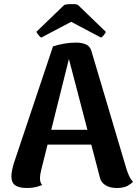

<svg xmlns="http://www.w3.org/2000/svg" viewBox="-20 -926 685 960"><path d="M363 -713Q388 -713 409.5 -704Q431 -695 438 -668L612 -82Q616 -69 624 -50Q632 -31 645 -17Q636 -7 617 3.5Q598 14 563 14Q531 14 508 0.5Q485 -13 479 -40L317 -660L331 -657L187 -80Q184 -68 182 -56.5Q180 -45 180 -34Q180 -22 183 -14Q186 -6 191 -1Q176 5 158.5 9.5Q141 14 115 14Q75 14 56 0.5Q37 -13 37 -44Q37 -57 40.5 -75.5Q44 -94 51 -115L245 -694Q303 -713 363 -713ZM181 -277H513V-203H181ZM370 -901 509 -767Q509 -763 500.5 -752Q492 -741 485 -738L336 -817L186 -738Q180 -741 171.5 -752Q163 -763 162 -767L301 -901Q307 -904 321.5 -905Q336 -906 350 -905.5Q364 -905 370 -901Z"/></svg>

Font: Arima Thin
Style: Regular
Weight: 100
Designer: Joana Correia and Natanael Gama
Foundry: NDISCOVER
Version: Version 1.101;gftools[0.9.23]